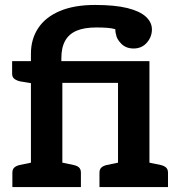

<svg xmlns="http://www.w3.org/2000/svg" viewBox="-20 -756 716 776"><path d="M105 0V-420L62 -427Q48 -430 38.5 -437Q29 -444 29 -458V-509H105V-539Q105 -598 134.5 -642.5Q164 -687 222 -711.5Q280 -736 364 -736Q444 -736 494.5 -723.5Q545 -711 569.5 -688.5Q594 -666 594 -637Q594 -607 573.5 -583.5Q553 -560 520 -560Q489 -560 470 -579.5Q451 -599 449 -617Q447 -623 446.5 -629Q446 -635 446 -638Q433 -642 413.5 -643.5Q394 -645 369 -645Q321 -645 290 -632Q259 -619 243.5 -591.5Q228 -564 228 -521V-509H584L568 -421H232V0ZM457 0V-509H584V0ZM30 0V-58Q30 -72 38 -79Q46 -86 59 -89L117 -101L129 0ZM208 0 221 -101 278 -89Q292 -86 299.5 -79Q307 -72 307 -58V0ZM382 0V-58Q382 -72 390 -79Q398 -86 411 -89L469 -101L481 0ZM559 0 572 -101 630 -89Q643 -86 651 -79Q659 -72 659 -58V0Z"/></svg>

Font: Aleo
Style: Bold
Weight: 700
Designer: Alessio Laiso
Foundry: Alessio Laiso
Version: Version 2.001;gftools[0.9.29]